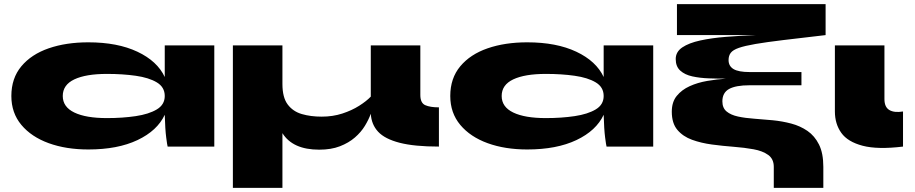

<svg xmlns="http://www.w3.org/2000/svg" viewBox="-20 -710 4434 930"><path d="M408 14Q300 14 216 -16.5Q132 -47 83.5 -105Q35 -163 35 -245Q35 -331 83.5 -389Q132 -447 216 -476Q300 -505 408 -505Q549 -505 645.5 -459.5Q742 -414 778 -337V-490H1018V0H792Q790 -6 785 -44.5Q780 -83 778 -154Q742 -77 646 -31.5Q550 14 408 14ZM498 -138Q574 -138 637.5 -147.5Q701 -157 739.5 -180Q778 -203 778 -245Q778 -288 739.5 -311Q701 -334 637.5 -343Q574 -352 498 -352Q396 -352 340 -325.5Q284 -299 284 -245Q284 -192 340 -165Q396 -138 498 -138Z M2106 0Q1987 0 1915.5 -18.5Q1844 -37 1811.5 -72Q1779 -107 1776 -159Q1766 -131 1747.5 -100.5Q1729 -70 1699 -44Q1669 -18 1626.5 -1.5Q1584 15 1526 15Q1398 15 1348 -65V200H1108V-490H1348V-303Q1348 -238 1373.5 -204Q1399 -170 1442 -157.5Q1485 -145 1538 -145Q1592 -145 1638 -160Q1684 -175 1719.5 -197.5Q1755 -220 1776 -242V-490H2016V-250Q2016 -211 2040 -200.5Q2064 -190 2106 -190Z M2534 14Q2426 14 2342 -16.5Q2258 -47 2209.5 -105Q2161 -163 2161 -245Q2161 -331 2209.5 -389Q2258 -447 2342 -476Q2426 -505 2534 -505Q2675 -505 2771.5 -459.5Q2868 -414 2904 -337V-490H3144V0H2918Q2916 -6 2911 -44.5Q2906 -83 2904 -154Q2868 -77 2772 -31.5Q2676 14 2534 14ZM2624 -138Q2700 -138 2763.5 -147.5Q2827 -157 2865.5 -180Q2904 -203 2904 -245Q2904 -288 2865.5 -311Q2827 -334 2763.5 -343Q2700 -352 2624 -352Q2522 -352 2466 -325.5Q2410 -299 2410 -245Q2410 -192 2466 -165Q2522 -138 2624 -138Z M3234 -169Q3234 -216 3258 -245.5Q3282 -275 3320.5 -292.5Q3359 -310 3405.5 -318Q3452 -326 3497 -329Q3456 -329 3413 -330.5Q3370 -332 3333.5 -340Q3297 -348 3275 -368Q3253 -388 3253 -424Q3253 -459 3285 -480.5Q3317 -502 3372 -514Q3427 -526 3496 -531.5Q3565 -537 3639 -540H3259V-690H3979V-540Q3858 -526 3775 -516Q3692 -506 3639.5 -497Q3587 -488 3558.5 -478Q3530 -468 3519.5 -454Q3509 -440 3509 -419Q3509 -390 3533 -375.5Q3557 -361 3611 -361H3862V-297H3611Q3544 -297 3511.5 -279Q3479 -261 3479 -219Q3479 -187 3499.5 -170Q3520 -153 3555 -145.5Q3590 -138 3633.5 -135Q3677 -132 3723 -127.5Q3769 -123 3812.5 -111.5Q3856 -100 3891 -76Q3926 -52 3947 -10Q3968 32 3968 98V200H3728V98Q3728 60 3701 40.5Q3674 21 3630 13Q3586 5 3533.5 1Q3481 -3 3428.5 -10Q3376 -17 3332 -33Q3288 -49 3261 -81Q3234 -113 3234 -169Z M4354 0Q4231 15 4158.5 -4Q4086 -23 4055 -66.5Q4024 -110 4024 -170V-490H4264V-230Q4264 -191 4288 -177Q4312 -163 4354 -170Z"/></svg>

Font: Syne ExtraBold
Style: Regular
Weight: 800
Designer: Lucas Descroix
Foundry: Bonjour Monde
Version: Version 2.200; ttfautohint (v1.8.4)